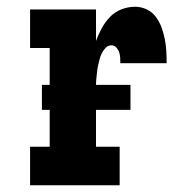

<svg xmlns="http://www.w3.org/2000/svg" viewBox="-20 -548 540 568"><path d="M69 0V-114H127V-406H69V-520H264V-427Q271 -446 281 -464.5Q291 -483 305.5 -498Q320 -513 339.5 -520.5Q359 -528 380 -528Q398 -528 414.5 -520Q431 -512 441.5 -497.5Q452 -483 458 -466.5Q464 -450 467.5 -432.5Q471 -415 472 -397Q473 -379 473 -361H336Q336 -369 335.5 -377.5Q335 -386 332.5 -393.5Q330 -401 324 -407.5Q318 -414 310 -414Q300 -414 293 -407Q286 -400 281.5 -391Q277 -382 274.5 -372.5Q272 -363 270 -353.5Q268 -344 267 -334.5Q266 -325 265 -315Q264 -305 264 -295Q264 -285 264 -276V-114H334V0ZM104 -223V-297H366V-223Z"/></svg>

Font: Iosevka Curly Slab Heavy
Style: Regular
Weight: 900
Monospace: yes
Designer: Belleve Invis
Foundry: Belleve Invis
Version: Version 22.1.2; ttfautohint (v1.8.4)